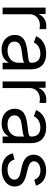

<svg xmlns="http://www.w3.org/2000/svg" viewBox="894 -1488 607 2435"><g transform="rotate(90 1197.5 -270.5)"><path d="M76.7 -545.5H157.7V-463.1H163.4Q170.8 -483.3 184.8 -500Q198.9 -516.7 217.5 -528.8Q236.2 -540.8 258.5 -547.4Q280.9 -554 305.4 -554Q310 -554 316.2 -553.8Q322.4 -553.6 328.5 -553.4Q334.5 -553.3 340.2 -553.1Q345.9 -552.9 349.4 -552.6V-467.3Q347.3 -468 342.2 -468.9Q337 -469.8 330.1 -470.7Q323.2 -471.6 315 -472.3Q306.8 -473 298.3 -473Q268.5 -473 243.3 -463.4Q218 -453.8 199.6 -436.8Q181.1 -419.7 170.8 -396.3Q160.5 -372.9 160.5 -345.2V0H76.7Z M609.4 12.8Q570.7 12.8 536.6 1.6Q502.5 -9.6 477.5 -31.1Q452.4 -52.6 437.9 -83.8Q423.3 -115.1 423.3 -154.8Q423.3 -186.1 432 -209.2Q440.7 -232.2 455.8 -249.1Q470.9 -266 491.3 -277.2Q511.7 -288.4 535.2 -295.6Q558.6 -302.9 584.2 -307.5Q609.7 -312.1 634.9 -315.3Q672.2 -320.3 698.9 -323Q725.5 -325.6 742.5 -329.9Q759.6 -334.2 767.6 -342Q775.6 -349.8 775.6 -365.1V-367.9Q775.6 -420.5 747 -449.6Q718.4 -478.7 660.5 -478.7Q630.7 -478.7 607.2 -471.4Q583.8 -464.1 566.4 -452.4Q549 -440.7 537.3 -426Q525.6 -411.2 518.5 -396.3L438.9 -424.7Q454.9 -462 479.6 -486.7Q504.3 -511.4 533.6 -525.9Q562.9 -540.5 594.8 -546.5Q626.8 -552.6 657.7 -552.6Q675.1 -552.6 696.7 -550.2Q718.4 -547.9 740.8 -541Q763.1 -534.1 784.6 -521Q806.1 -507.8 822.6 -486.3Q839.1 -464.8 849.3 -433.8Q859.4 -402.7 859.4 -359.4V0H775.6V-73.9H771.3Q764.9 -60.7 752.1 -45.5Q739.3 -30.2 719.6 -17.2Q699.9 -4.3 672.6 4.3Q645.2 12.8 609.4 12.8ZM622.2 -62.5Q659.4 -62.5 688 -74Q716.6 -85.6 736.2 -104.4Q755.7 -123.2 765.6 -147.5Q775.6 -171.9 775.6 -197.4V-274.1Q772 -269.9 762.4 -266.2Q752.8 -262.4 739.7 -259.4Q726.6 -256.4 711.1 -253.7Q695.7 -251.1 680.8 -249.1Q665.8 -247.2 652.7 -245.6Q639.6 -244 630.7 -242.9Q606.2 -239.7 583.8 -233.8Q561.4 -228 544.4 -217.5Q527.3 -207 517.2 -190.9Q507.1 -174.7 507.1 -150.6Q507.1 -128.9 515.6 -112.4Q524.1 -95.9 539.6 -84.7Q555 -73.5 576.2 -68Q597.3 -62.5 622.2 -62.5Z M1012.8 -545.5H1093.8V-463.1H1099.4Q1106.9 -483.3 1120.9 -500Q1134.9 -516.7 1153.6 -528.8Q1172.2 -540.8 1194.6 -547.4Q1217 -554 1241.5 -554Q1246.1 -554 1252.3 -553.8Q1258.5 -553.6 1264.6 -553.4Q1270.6 -553.3 1276.3 -553.1Q1282 -552.9 1285.5 -552.6V-467.3Q1283.4 -468 1278.2 -468.9Q1273.1 -469.8 1266.2 -470.7Q1259.2 -471.6 1251.1 -472.3Q1242.9 -473 1234.4 -473Q1204.5 -473 1179.3 -463.4Q1154.1 -453.8 1135.7 -436.8Q1117.2 -419.7 1106.9 -396.3Q1096.6 -372.9 1096.6 -345.2V0H1012.8Z M1545.5 12.8Q1506.7 12.8 1472.7 1.6Q1438.6 -9.6 1413.5 -31.1Q1388.5 -52.6 1373.9 -83.8Q1359.4 -115.1 1359.4 -154.8Q1359.4 -186.1 1368.1 -209.2Q1376.8 -232.2 1391.9 -249.1Q1407 -266 1427.4 -277.2Q1447.8 -288.4 1471.2 -295.6Q1494.7 -302.9 1520.2 -307.5Q1545.8 -312.1 1571 -315.3Q1608.3 -320.3 1634.9 -323Q1661.6 -325.6 1678.6 -329.9Q1695.7 -334.2 1703.7 -342Q1711.6 -349.8 1711.6 -365.1V-367.9Q1711.6 -420.5 1683.1 -449.6Q1654.5 -478.7 1596.6 -478.7Q1566.8 -478.7 1543.3 -471.4Q1519.9 -464.1 1502.5 -452.4Q1485.1 -440.7 1473.4 -426Q1461.6 -411.2 1454.5 -396.3L1375 -424.7Q1391 -462 1415.7 -486.7Q1440.3 -511.4 1469.6 -525.9Q1498.9 -540.5 1530.9 -546.5Q1562.9 -552.6 1593.8 -552.6Q1611.2 -552.6 1632.8 -550.2Q1654.5 -547.9 1676.8 -541Q1699.2 -534.1 1720.7 -521Q1742.2 -507.8 1758.7 -486.3Q1775.2 -464.8 1785.3 -433.8Q1795.5 -402.7 1795.5 -359.4V0H1711.6V-73.9H1707.4Q1701 -60.7 1688.2 -45.5Q1675.4 -30.2 1655.7 -17.2Q1636 -4.3 1608.7 4.3Q1581.3 12.8 1545.5 12.8ZM1558.2 -62.5Q1595.5 -62.5 1624.1 -74Q1652.7 -85.6 1672.2 -104.4Q1691.8 -123.2 1701.7 -147.5Q1711.6 -171.9 1711.6 -197.4V-274.1Q1708.1 -269.9 1698.5 -266.2Q1688.9 -262.4 1675.8 -259.4Q1662.6 -256.4 1647.2 -253.7Q1631.7 -251.1 1616.8 -249.1Q1601.9 -247.2 1588.8 -245.6Q1575.6 -244 1566.8 -242.9Q1542.3 -239.7 1519.9 -233.8Q1497.5 -228 1480.5 -217.5Q1463.4 -207 1453.3 -190.9Q1443.2 -174.7 1443.2 -150.6Q1443.2 -128.9 1451.7 -112.4Q1460.2 -95.9 1475.7 -84.7Q1491.1 -73.5 1512.3 -68Q1533.4 -62.5 1558.2 -62.5Z M2259.9 -402Q2254.6 -416.2 2245.7 -430Q2236.9 -443.9 2223 -455.1Q2209.2 -466.3 2189.3 -473.2Q2169.4 -480.1 2142 -480.1Q2117.2 -480.1 2095.7 -474.1Q2074.2 -468 2058.8 -457.2Q2043.3 -446.4 2034.4 -431.6Q2025.6 -416.9 2025.6 -399.1Q2025.6 -383.5 2031.1 -371.3Q2036.6 -359 2048.1 -349.6Q2059.7 -340.2 2077.4 -332.9Q2095.2 -325.6 2119.3 -319.6L2200.3 -299.7Q2273.4 -282 2309.3 -245.6Q2345.2 -209.2 2345.2 -152Q2345.2 -116.8 2329.7 -86.8Q2314.3 -56.8 2286.2 -35Q2258.2 -13.1 2218.9 -0.9Q2179.7 11.4 2132.1 11.4Q2090.2 11.4 2055.4 2.1Q2020.6 -7.1 1994 -25Q1967.3 -43 1949.8 -69.4Q1932.2 -95.9 1924.7 -130.7L2004.3 -150.6Q2015.6 -106.2 2047.2 -84.3Q2078.8 -62.5 2130.7 -62.5Q2160.2 -62.5 2183.8 -69.2Q2207.4 -76 2223.9 -87.5Q2240.4 -99.1 2249.5 -114.7Q2258.5 -130.3 2258.5 -147.7Q2258.5 -176.1 2238.8 -195.5Q2219.1 -214.8 2177.6 -224.4L2086.6 -245.7Q2011.7 -263.5 1976.7 -301Q1941.8 -338.4 1941.8 -394.9Q1941.8 -429.7 1956.9 -458.6Q1971.9 -487.6 1998.8 -508.3Q2025.6 -529.1 2062.3 -540.8Q2099.1 -552.6 2142 -552.6Q2182.5 -552.6 2214.1 -543.3Q2245.7 -534.1 2269.4 -517Q2293 -500 2309.1 -476.2Q2325.3 -452.4 2335.2 -423.3Z"/></g></svg>

Font: Interop
Style: Regular
Weight: 400
Designer: Rasmus Andersson, Google, Jang Haemin
Foundry: jhaemin
Version: Version 1.008